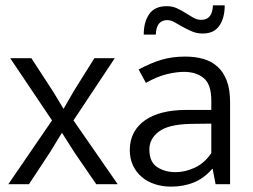

<svg xmlns="http://www.w3.org/2000/svg" viewBox="-20 -687 942 716"><path d="M254 -238 419 0H339L258 -118L211 -192L167 -120L88 0H11L174 -238L18 -470H97L179 -344L217 -281L255 -347L332 -470H408Z M497 -428Q544 -453 583.5 -464.5Q623 -476 671 -476Q707 -476 737.5 -467.5Q768 -459 790.5 -439Q813 -419 825.5 -386.5Q838 -354 838 -306V0H784L773 -57H771Q741 -22 702.5 -6.5Q664 9 618 9Q585 9 556.5 -0.5Q528 -10 507.5 -28Q487 -46 475.5 -71Q464 -96 464 -127Q464 -164 479 -192Q494 -220 521.5 -239Q549 -258 587.5 -267.5Q626 -277 673 -277H768V-312Q768 -372 740 -395.5Q712 -419 666 -419Q638 -419 602.5 -410.5Q567 -402 524 -378ZM768 -226 690 -225Q607 -223 572 -196Q537 -169 537 -130Q537 -83 566 -64Q595 -45 635 -45Q670 -45 706 -61.5Q742 -78 768 -116ZM516 -558Q516 -605 536.5 -634.5Q557 -664 602 -664Q623 -664 640 -656Q657 -648 672 -638.5Q687 -629 701 -621Q715 -613 731 -613Q772 -613 774 -667H818Q818 -620 798 -591Q778 -562 736 -562Q714 -562 695.5 -570Q677 -578 661 -587Q645 -596 631 -604Q617 -612 604 -612Q584 -612 573 -599Q562 -586 561 -558Z"/></svg>

Font: Mukta Vaani Light
Style: Regular
Weight: 300
Designer: Noopur Datye, Girish Dalvi, Yashodeep Gholap, Pallavi Karambelkar
Foundry: Ek Type
Version: Version 2.538;PS 1.000;hotconv 16.6.51;makeotf.lib2.5.65220;